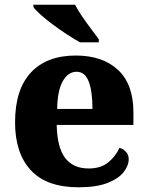

<svg xmlns="http://www.w3.org/2000/svg" viewBox="-20 -786 626 816"><path d="M314 10Q178 10 111 -62.5Q44 -135 44 -266Q44 -406 111.5 -478Q179 -550 302 -550Q416 -550 481.5 -489Q547 -428 547 -309V-255H221Q223 -159 257 -114.5Q291 -70 357 -70Q408 -70 439.5 -95.5Q471 -121 488 -158Q504 -153 515.5 -140.5Q527 -128 527 -110Q527 -82 505.5 -54.5Q484 -27 437 -8.5Q390 10 314 10ZM373 -323Q373 -398 357 -439.5Q341 -481 306 -481Q269 -481 246.5 -440.5Q224 -400 223 -323ZM320 -606Q295 -620 265 -639.5Q235 -659 205.5 -681Q176 -703 153.5 -723Q131 -743 122 -756V-766H299Q310 -744 328.5 -717Q347 -690 366.5 -664Q386 -638 400 -619V-606Z"/></svg>

Font: Noto Serif Telugu ExtraBold
Style: Regular
Weight: 800
Designer: Jelle Bosma - Monotype Design Team
Foundry: Monotype Imaging Inc.
Version: Version 2.005; ttfautohint (v1.8.4.7-5d5b)